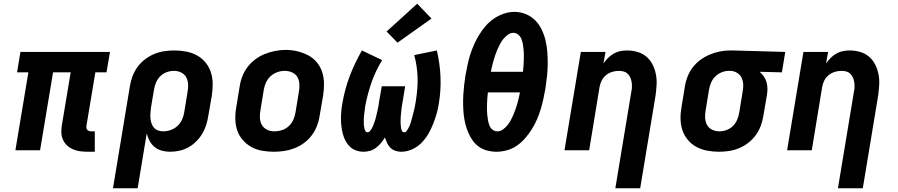

<svg xmlns="http://www.w3.org/2000/svg" viewBox="-20 -810 4840 1035"><path d="M453 8Q433 8 413 5.5Q393 3 375 -4.5Q357 -12 343 -24.5Q329 -37 320.5 -54.5Q312 -72 311 -92Q310 -112 313 -132L361 -420H266L196 0H63L133 -420H72L90 -530H573L554 -420H494L446 -132Q445 -126 446 -120Q447 -114 450.5 -110Q454 -106 459.5 -104Q465 -102 471 -102H491V8Z M589 205 680 -344Q684 -371 694 -398Q704 -425 721 -448.5Q738 -472 761.5 -490Q785 -508 811.5 -519Q838 -530 865.5 -534Q893 -538 920 -538Q952 -538 983.5 -532Q1015 -526 1041.5 -511.5Q1068 -497 1087.5 -473.5Q1107 -450 1116.5 -421Q1126 -392 1126.5 -360Q1127 -328 1122 -296L1103 -186Q1099 -161 1091.5 -136.5Q1084 -112 1070.5 -89.5Q1057 -67 1037.5 -47.5Q1018 -28 995 -15.5Q972 -3 947 2.5Q922 8 897 8Q874 8 852 2Q830 -4 813.5 -17.5Q797 -31 786.5 -50.5Q776 -70 771 -91L722 205ZM860 -102Q880 -102 900 -109Q920 -116 936 -130.5Q952 -145 961 -164.5Q970 -184 973 -204L991 -314Q995 -335 994 -355.5Q993 -376 984 -393Q975 -410 957 -419Q939 -428 918 -428Q898 -428 878.5 -421Q859 -414 844 -399Q829 -384 821 -365Q813 -346 810 -326L794 -231Q792 -216 791 -201.5Q790 -187 791 -173Q792 -159 796.5 -145.5Q801 -132 809.5 -122Q818 -112 831.5 -107Q845 -102 860 -102Z M1456 8Q1424 8 1392.5 2.5Q1361 -3 1334.5 -18Q1308 -33 1288 -56Q1268 -79 1258.5 -108Q1249 -137 1248.5 -169.5Q1248 -202 1254 -234L1272 -344Q1276 -372 1286.5 -399Q1297 -426 1315 -449.5Q1333 -473 1357.5 -491Q1382 -509 1409 -519.5Q1436 -530 1464 -535.5Q1492 -541 1520 -541Q1553 -541 1583.5 -533.5Q1614 -526 1641 -512Q1668 -498 1687.5 -474.5Q1707 -451 1716.5 -422Q1726 -393 1726.5 -360.5Q1727 -328 1722 -296L1703 -186Q1699 -158 1688.5 -131Q1678 -104 1660.5 -80.5Q1643 -57 1618.5 -39Q1594 -21 1566.5 -10.5Q1539 0 1511 4Q1483 8 1456 8ZM1458 -102Q1479 -102 1499.5 -108.5Q1520 -115 1536 -129.5Q1552 -144 1561 -164Q1570 -184 1573 -204L1591 -314Q1595 -335 1594 -356Q1593 -377 1583.5 -394Q1574 -411 1555 -419.5Q1536 -428 1515 -428Q1495 -428 1475 -421Q1455 -414 1439 -399.5Q1423 -385 1414 -365.5Q1405 -346 1402 -326L1384 -216Q1380 -195 1381 -174.5Q1382 -154 1391.5 -137Q1401 -120 1419 -111Q1437 -102 1458 -102Z M1940 8Q1919 8 1899.5 1Q1880 -6 1866 -19.5Q1852 -33 1842.5 -51Q1833 -69 1828 -88.5Q1823 -108 1820.5 -128.5Q1818 -149 1818 -170Q1818 -191 1820 -212.5Q1822 -234 1826 -255Q1832 -291 1842 -328Q1852 -365 1865.5 -400.5Q1879 -436 1895.5 -470.5Q1912 -505 1931 -538L2040 -486Q2023 -458 2008.5 -428Q1994 -398 1983 -366.5Q1972 -335 1963.5 -303Q1955 -271 1949 -239Q1948 -231 1947 -223.5Q1946 -216 1945 -208Q1944 -200 1943 -192.5Q1942 -185 1941.5 -177.5Q1941 -170 1941 -162Q1941 -154 1941 -146.5Q1941 -139 1942 -131.5Q1943 -124 1944.5 -117Q1946 -110 1950 -103.5Q1954 -97 1961 -97Q1969 -97 1974.5 -103.5Q1980 -110 1984 -117Q1988 -124 1991 -131.5Q1994 -139 1996.5 -146Q1999 -153 2001.5 -160.5Q2004 -168 2006 -175.5Q2008 -183 2009.5 -190.5Q2011 -198 2013 -205.5Q2015 -213 2016.5 -220.5Q2018 -228 2019.5 -235.5Q2021 -243 2022 -250.5Q2023 -258 2024 -265L2038 -345H2164L2151 -265Q2150 -258 2148.5 -250.5Q2147 -243 2146 -235.5Q2145 -228 2144 -220.5Q2143 -213 2142.5 -205.5Q2142 -198 2141 -190.5Q2140 -183 2140 -175.5Q2140 -168 2139.5 -160.5Q2139 -153 2139.5 -145.5Q2140 -138 2140.5 -131Q2141 -124 2142.5 -117Q2144 -110 2147.5 -103.5Q2151 -97 2159 -97Q2167 -97 2172 -104Q2177 -111 2181 -118Q2185 -125 2188 -132.5Q2191 -140 2193.5 -147.5Q2196 -155 2198 -162.5Q2200 -170 2202 -177.5Q2204 -185 2206 -192.5Q2208 -200 2210 -207.5Q2212 -215 2213.5 -222.5Q2215 -230 2216.5 -237.5Q2218 -245 2219.5 -253Q2221 -261 2222 -268Q2227 -300 2229.5 -331Q2232 -362 2231 -393Q2230 -424 2225.5 -454Q2221 -484 2213 -513L2335 -538Q2343 -503 2348 -468Q2353 -433 2354.5 -397.5Q2356 -362 2354 -327Q2352 -292 2346 -255Q2342 -226 2334 -198Q2326 -170 2315 -142Q2304 -114 2288.5 -87.5Q2273 -61 2251 -39Q2229 -17 2200.5 -4.5Q2172 8 2143 8Q2126 8 2110.5 2.5Q2095 -3 2084 -14Q2073 -25 2066.5 -39.5Q2060 -54 2055 -69Q2046 -54 2034 -39.5Q2022 -25 2007 -13.5Q1992 -2 1974.5 3Q1957 8 1940 8ZM2123 -580 2064 -640 2229 -790 2306 -710Z M2656 8Q2631 8 2606 1.5Q2581 -5 2561 -19.5Q2541 -34 2527 -54Q2513 -74 2503.5 -97Q2494 -120 2488 -144.5Q2482 -169 2479.5 -194.5Q2477 -220 2476.5 -246Q2476 -272 2477.5 -298Q2479 -324 2482 -350.5Q2485 -377 2489 -403Q2494 -431 2500 -459Q2506 -487 2514.5 -514.5Q2523 -542 2535 -569Q2547 -596 2562.5 -621.5Q2578 -647 2598 -670Q2618 -693 2643 -710Q2668 -727 2696.5 -736.5Q2725 -746 2753 -746Q2786 -746 2815.5 -733.5Q2845 -721 2866 -699.5Q2887 -678 2900.5 -649.5Q2914 -621 2921 -591Q2928 -561 2930.5 -528.5Q2933 -496 2932.5 -463Q2932 -430 2928.5 -397.5Q2925 -365 2920 -332Q2915 -304 2909 -276Q2903 -248 2894.5 -220.5Q2886 -193 2874.5 -166Q2863 -139 2847 -113.5Q2831 -88 2811 -65Q2791 -42 2766.5 -25Q2742 -8 2713 0Q2684 8 2656 8ZM2799 -423Q2801 -438 2802 -453Q2803 -468 2803.5 -483.5Q2804 -499 2804 -514Q2804 -529 2802.5 -543.5Q2801 -558 2798.5 -572.5Q2796 -587 2790.5 -600.5Q2785 -614 2773.5 -623.5Q2762 -633 2747 -633Q2732 -633 2718 -623Q2704 -613 2693.5 -600Q2683 -587 2675.5 -572.5Q2668 -558 2661.5 -543.5Q2655 -529 2650 -514Q2645 -499 2640.5 -483.5Q2636 -468 2632.5 -453Q2629 -438 2626 -423ZM2661 -102Q2677 -102 2691 -112Q2705 -122 2715.5 -135Q2726 -148 2733.5 -162Q2741 -176 2747.5 -191Q2754 -206 2759 -221Q2764 -236 2768.5 -251Q2773 -266 2776.5 -281.5Q2780 -297 2783 -312H2610Q2608 -297 2607 -282Q2606 -267 2605.5 -252Q2605 -237 2605 -221.5Q2605 -206 2606.5 -191.5Q2608 -177 2610.5 -162.5Q2613 -148 2618 -134.5Q2623 -121 2634.5 -111.5Q2646 -102 2661 -102Z M3297 205 3383 -314Q3386 -327 3386.5 -340.5Q3387 -354 3385 -367Q3383 -380 3378 -391.5Q3373 -403 3364 -412Q3355 -421 3342.5 -424.5Q3330 -428 3316 -428Q3298 -428 3280 -422.5Q3262 -417 3247 -405Q3232 -393 3223.5 -376Q3215 -359 3212 -341L3156 0H3023L3111 -530H3244L3233 -468Q3244 -484 3258 -498Q3272 -512 3289 -521.5Q3306 -531 3324 -534.5Q3342 -538 3360 -538Q3389 -538 3416.5 -530Q3444 -522 3464.5 -504.5Q3485 -487 3497.5 -462.5Q3510 -438 3515.5 -410.5Q3521 -383 3519.5 -354Q3518 -325 3514 -296L3431 205Z M3855 8Q3823 8 3791.5 2Q3760 -4 3733.5 -18.5Q3707 -33 3687.5 -56.5Q3668 -80 3658.5 -109Q3649 -138 3648.5 -170Q3648 -202 3654 -234L3672 -344Q3676 -371 3686.5 -397.5Q3697 -424 3714.5 -447Q3732 -470 3756 -487.5Q3780 -505 3806.5 -516Q3833 -527 3860.5 -532.5Q3888 -538 3915 -538Q3920 -538 3924 -538Q3928 -538 3933 -538L4213 -530L4195 -420L4075 -423Q4088 -412 4097.5 -398Q4107 -384 4112 -367Q4117 -350 4117 -332Q4117 -314 4114 -296L4095 -186Q4091 -159 4081 -132Q4071 -105 4054 -81.5Q4037 -58 4013.5 -40Q3990 -22 3963.5 -11Q3937 0 3909.5 4Q3882 8 3855 8ZM3857 -102Q3877 -102 3896.5 -109Q3916 -116 3931 -131Q3946 -146 3954 -165Q3962 -184 3965 -204L3983 -314Q3987 -333 3986.5 -352.5Q3986 -372 3978.5 -389Q3971 -406 3955.5 -416Q3940 -426 3921 -428H3915Q3913 -428 3911.5 -428Q3910 -428 3908 -428Q3889 -428 3869.5 -420Q3850 -412 3835.5 -397.5Q3821 -383 3813 -364Q3805 -345 3802 -326L3784 -216Q3780 -195 3781 -174.5Q3782 -154 3791 -137Q3800 -120 3818.5 -111Q3837 -102 3857 -102Z M4497 205 4583 -314Q4586 -327 4586.5 -340.5Q4587 -354 4585 -367Q4583 -380 4578 -391.5Q4573 -403 4564 -412Q4555 -421 4542.5 -424.5Q4530 -428 4516 -428Q4498 -428 4480 -422.5Q4462 -417 4447 -405Q4432 -393 4423.5 -376Q4415 -359 4412 -341L4356 0H4223L4311 -530H4444L4433 -468Q4444 -484 4458 -498Q4472 -512 4489 -521.5Q4506 -531 4524 -534.5Q4542 -538 4560 -538Q4589 -538 4616.5 -530Q4644 -522 4664.5 -504.5Q4685 -487 4697.5 -462.5Q4710 -438 4715.5 -410.5Q4721 -383 4719.5 -354Q4718 -325 4714 -296L4631 205Z"/></svg>

Font: Iosevka Curly XBdEx
Style: Italic
Weight: 800
Width: 7
Italic angle: -9°
Monospace: yes
Designer: Belleve Invis
Foundry: Belleve Invis
Version: Version 11.1.0; ttfautohint (v1.8.3)